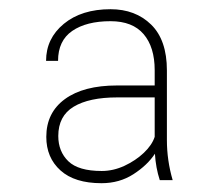

<svg xmlns="http://www.w3.org/2000/svg" viewBox="-20 -741 478 423"><path d="M332 -344.2Q323.2 -371.1 321.3 -402.3Q304.7 -377 273.9 -357.2Q243.2 -337.4 203.6 -337.4Q144.5 -337.4 113.3 -365.5Q82 -393.6 82 -439.5Q82 -492.7 123 -522.7Q164.1 -552.7 237.8 -552.7H320.8V-586.4Q320.8 -637.2 296.4 -665.8Q272 -694.3 223.6 -694.3Q170.4 -694.3 139.2 -672.9Q107.9 -651.4 107.9 -606.9H81.5Q81.5 -656.2 120.6 -688.5Q159.7 -720.7 223.6 -720.7Q278.3 -720.7 313 -686.8Q347.7 -652.8 347.7 -585.9V-432.6Q347.7 -387.7 360.4 -344.2ZM204.1 -364.3Q229.5 -364.3 254.2 -375.7Q278.8 -387.2 296.9 -404.3Q314.9 -421.4 320.8 -439.5V-526.4H238.3Q176.3 -526.4 142.3 -505.9Q108.4 -485.4 108.4 -441.4Q108.4 -407.2 130.6 -385.7Q152.8 -364.3 204.1 -364.3Z"/></svg>

Font: Vazirmatn FD Thin
Style: Regular
Weight: 100
Designer: Saber Rastikerdar
Foundry: Saber Rastikerdar
Version: Version 33.003